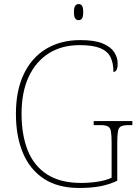

<svg xmlns="http://www.w3.org/2000/svg" viewBox="-20 -923 684 953"><path d="M373 10Q267 10 197.5 -36Q128 -82 93.5 -164.5Q59 -247 59 -358Q59 -473 98 -555Q137 -637 209 -680.5Q281 -724 379 -724Q449 -724 489 -707.5Q529 -691 546.5 -664.5Q564 -638 564 -608Q564 -586 558.5 -576Q553 -566 543 -566Q543 -610 528.5 -639.5Q514 -669 477.5 -684Q441 -699 375 -699Q287 -699 222.5 -658.5Q158 -618 122.5 -542Q87 -466 87 -358Q87 -254 117.5 -177Q148 -100 213.5 -57.5Q279 -15 383 -15Q425 -15 466.5 -21.5Q508 -28 534 -41V-214Q534 -253 530.5 -271.5Q527 -290 515 -296Q503 -302 478 -302H445V-322H637V-302H618Q593 -302 581 -296Q569 -290 565.5 -271.5Q562 -253 562 -214V-26Q522 -7 477.5 1.5Q433 10 373 10ZM370 -823Q360 -823 353.5 -831Q347 -839 347 -863Q347 -886 353.5 -894.5Q360 -903 370 -903Q381 -903 387 -894.5Q393 -886 393 -863Q393 -839 387 -831Q381 -823 370 -823Z"/></svg>

Font: Noto Serif Hebrew Thin
Style: Regular
Weight: 250
Version: Version 2.003